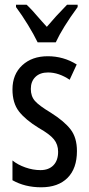

<svg xmlns="http://www.w3.org/2000/svg" viewBox="-20 -786 379 816"><path d="M155 10Q86 10 33 -20V-104Q55 -86 87.5 -74.5Q120 -63 152 -63Q187 -63 207 -83.5Q227 -104 227 -141Q227 -172 209 -194Q191 -216 145 -242Q88 -277 60.5 -312.5Q33 -348 33 -406Q33 -470 74.5 -508.5Q116 -547 183 -547Q250 -547 306 -512L276 -447Q230 -478 184 -478Q150 -478 130.5 -459Q111 -440 111 -408Q111 -377 128.5 -357Q146 -337 196 -307Q253 -271 280 -236Q307 -201 307 -144Q307 -70 267 -30Q227 10 155 10ZM310 -756Q245 -667 217 -606H140Q124 -639 99 -680Q74 -721 48 -756V-766H93Q112 -749 160 -693L179 -672Q216 -716 265 -766H310Z"/></svg>

Font: Noto Sans UI Cond
Style: Regular
Weight: 400
Width: 3
Designer: Monotype Design Team
Foundry: Monotype Imaging Inc.
Version: Version 1.001